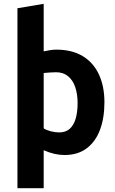

<svg xmlns="http://www.w3.org/2000/svg" viewBox="-20 -797 600 1002"><path d="M71 185V-754L208 -777V-529Q223 -532 240 -535Q257 -538 273 -538Q355 -538 411 -504.5Q467 -471 496 -409Q525 -347 525 -263Q525 -182 502 -120Q479 -58 432.5 -23Q386 12 317 12Q291 12 264.5 6Q238 0 208 -13V185ZM289 -106Q322 -106 343 -124Q364 -142 374.5 -176.5Q385 -211 385 -259Q385 -306 372.5 -342.5Q360 -379 335 -399.5Q310 -420 272 -420Q256 -420 238 -418.5Q220 -417 208 -416V-127Q222 -118 244.5 -112Q267 -106 289 -106Z"/></svg>

Font: Ubuntu Sans Mono
Style: Bold
Weight: 700
Monospace: yes
Designer: Dalton Maag Ltd
Foundry: Dalton Maag Ltd
Version: Version 1.006